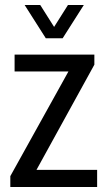

<svg xmlns="http://www.w3.org/2000/svg" viewBox="-20 -743 430 763"><path d="M78 -723H140L195 -636L250 -723H313L229 -591H162ZM21 0V-43L252 -459H38V-526H355V-486L125 -68H366V0Z"/></svg>

Font: Archivo Condensed
Style: Regular
Weight: 400
Width: 3
Designer: Hector Gatti
Foundry: Omnibus-Type
Version: Version 2.001; ttfautohint (v1.8.3)